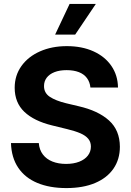

<svg xmlns="http://www.w3.org/2000/svg" viewBox="-20 -953 670 983"><path d="M320.9 -593.9Q284.9 -593.9 258.9 -583.7Q232.9 -573.4 219.1 -555.1Q205.4 -536.7 205.4 -513.1Q204.9 -477.5 234.9 -457.4Q265 -437.4 318.4 -424.4L382 -409.3Q482.3 -386.5 537.8 -336.5Q593.3 -286.5 593.8 -201.8Q593.8 -137.5 561.1 -89.8Q528.3 -42.1 466.9 -16.1Q405.5 9.9 319.9 9.9Q234.2 9.9 171.1 -16.4Q108 -42.8 73.3 -94.4Q38.5 -146 36.2 -220.6H178.6Q181.4 -185.9 199.7 -161.9Q217.9 -138 248.5 -125.9Q279.1 -113.8 318.2 -113.8Q356.5 -113.8 385.4 -125Q414.2 -136.2 429.8 -156.4Q445.4 -176.6 445.4 -202.6Q445.4 -226 431.8 -242.5Q418.2 -258.9 392 -270.4Q365.8 -281.8 324.6 -291.8L247.1 -310.8Q154.1 -333.4 104.6 -380.5Q55.2 -427.7 55.2 -503.6Q55.2 -566.6 89.7 -614.9Q124.1 -663.1 184.8 -690Q245.5 -716.8 322.2 -716.8Q399.5 -716.8 458.5 -690.2Q517.4 -663.5 550.3 -615.5Q583.2 -567.5 584.1 -505H442.9Q440.1 -533.1 425.1 -553.3Q410.1 -573.5 383.7 -583.7Q357.2 -593.9 320.9 -593.9ZM336.3 -932.8H470.6L365 -776H262.3Z"/></svg>

Font: WEMIX Pretendard Variable
Style: Regular
Weight: 400
Designer: Base glyphs from Inter by Rasmus Andersson; Hangeul glyphs from Noto Sans CJK(Source Han Sans) by Jang Soo-young and Kan
Foundry: Kil Hyung-jin
Version: Version 1.000;Glyphs 3.2 (3208)